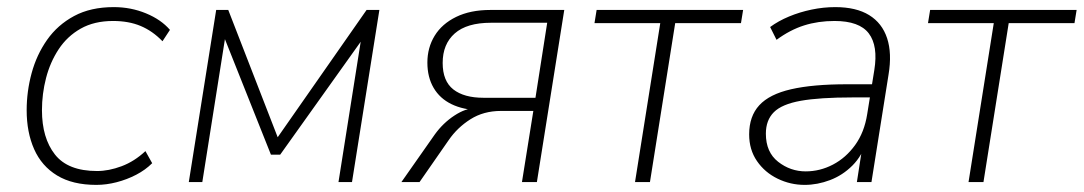

<svg xmlns="http://www.w3.org/2000/svg" viewBox="-20 -512 3048 540"><path d="M251 8Q184 8 140.5 -18.5Q97 -45 76 -92.5Q55 -140 55 -202Q55 -255 69 -306.5Q83 -358 112.5 -400Q142 -442 188.5 -467Q235 -492 300 -492Q348 -492 390.5 -474.5Q433 -457 458 -428L437 -396Q409 -425 375.5 -439Q342 -453 298 -453Q245 -453 207 -431.5Q169 -410 145 -373.5Q121 -337 109.5 -292.5Q98 -248 98 -202Q98 -124 134.5 -77.5Q171 -31 253 -31Q286 -31 322 -44.5Q358 -58 389 -87L408 -53Q389 -34 363 -20.5Q337 -7 308 0.5Q279 8 251 8Z M511 0 588 -484H622L761 -126L1011 -484H1047L970 0H932L1001 -436H1024L768 -77H742L599 -436H618L549 0Z M1109 0 1203 -134Q1226 -166 1258 -187Q1290 -208 1318 -208H1329L1328 -202Q1283 -203 1250 -219Q1217 -235 1199.5 -265Q1182 -295 1182 -336Q1182 -378 1202.5 -411.5Q1223 -445 1263 -464.5Q1303 -484 1359 -484H1567L1490 0H1448L1480 -200H1389Q1340 -200 1303 -176.5Q1266 -153 1242 -118L1160 0ZM1340 -237H1486L1519 -448H1361Q1293 -448 1259 -418Q1225 -388 1225 -335Q1225 -284 1255 -260.5Q1285 -237 1340 -237Z M1766 0 1837 -447H1652L1658 -484H2070L2064 -447H1879L1808 0Z M2243 8Q2203 8 2167 -9.5Q2131 -27 2109 -59Q2087 -91 2087 -134Q2087 -185 2115.5 -216Q2144 -247 2205 -261Q2266 -275 2362 -275H2443L2437 -238H2378Q2285 -238 2232 -228.5Q2179 -219 2156.5 -196.5Q2134 -174 2134 -136Q2134 -84 2168.5 -57Q2203 -30 2246 -30Q2286 -30 2322.5 -49Q2359 -68 2385 -104Q2411 -140 2419 -191L2439 -315Q2450 -383 2423.5 -418Q2397 -453 2327 -453Q2281 -453 2241.5 -440.5Q2202 -428 2164 -400L2146 -436Q2169 -453 2199 -465.5Q2229 -478 2262.5 -485Q2296 -492 2329 -492Q2388 -492 2424.5 -469.5Q2461 -447 2475 -404.5Q2489 -362 2479 -302L2431 0H2390L2408 -116H2418Q2405 -74 2377.5 -46.5Q2350 -19 2314.5 -5.5Q2279 8 2243 8Z M2704 0 2775 -447H2590L2596 -484H3008L3002 -447H2817L2746 0Z"/></svg>

Font: Nunito Sans 12pt ExtraLight
Style: Italic
Weight: 200
Italic angle: -9°
Designer: Vernon Adams
Foundry: Vernon Adams
Version: Version 3.101;gftools[0.9.27]